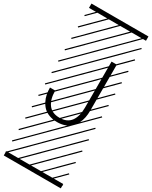

<svg xmlns="http://www.w3.org/2000/svg" viewBox="-348 -1037 1226 1547"><g transform="rotate(30 265.5 -263.5)"><path d="M374 -646H422.9V-217.3Q422.9 -183.6 417 -153.6Q411.1 -123.5 397 -95.7Q382.8 -67.9 361.8 -47.9Q340.8 -27.8 308.8 -16.1Q276.9 -4.4 236.3 -4.4Q195.8 -4.4 163.6 -16.4Q131.3 -28.3 110.4 -48.3Q89.4 -68.4 75.2 -95.9Q61 -123.5 54.9 -153.8Q48.8 -184.1 48.8 -217.3H97.7Q97.7 -136.2 131.8 -90.3Q166 -44.4 236.3 -44.4Q306.6 -44.4 340.3 -90.1Q374 -135.7 374 -217.3ZM0 402.8H530.3V442.9H0ZM0 -970.2H530.3V-930.2H0ZM526.9 410.6 533.7 417.5 525.4 425.8 518.6 418.9ZM526.9 304.7 533.7 311.5 419.4 425.8 412.6 418.9ZM526.9 198.7 533.7 205.6 313.5 425.8 306.6 418.9ZM526.9 92.3 533.7 99.1 207.5 425.8 200.7 418.9ZM526.9 -13.2 533.7 -6.3 101.6 425.8 94.7 418.9ZM526.9 -119.1 533.7 -112.3 3.4 418 -3.4 411.1ZM526.9 -225.6 533.7 -218.8 3.4 311.5 -3.4 304.7ZM526.9 -331.5 533.7 -324.7 3.4 205.6 -3.4 198.7ZM526.9 -438 533.7 -431.2 3.4 99.1 -3.4 92.3ZM526.9 -543.5 533.7 -536.6 3.4 -6.3 -3.4 -13.2ZM526.9 -649.4 533.7 -642.6 3.4 -112.3 -3.4 -119.1ZM526.9 -755.9 533.7 -749 3.4 -218.8 -3.4 -225.6ZM526.9 -861.8 533.7 -855 3.4 -324.7 -3.4 -331.5ZM516.6 -958 523.4 -951.2 3.4 -431.2 -3.4 -438ZM411.1 -958 418 -951.2 3.4 -536.6 -3.4 -543.5ZM305.2 -958 312 -951.2 3.4 -642.6 -3.4 -649.4ZM198.7 -958 205.6 -951.2 3.4 -749 -3.4 -755.9ZM92.3 -958 99.1 -951.2 3.4 -855 -3.4 -861.8Z"/></g></svg>

Font: AzarMehrMSRS3
Style: Regular
Weight: 1
Designer: Amin Abedi
Version: Version 1.00